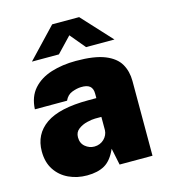

<svg xmlns="http://www.w3.org/2000/svg" viewBox="-109 -810 801 908"><g transform="rotate(-15 291.0 -356.5)"><path d="M206 10Q157.5 10 116.8 -9Q76 -28 51.8 -64.8Q27.5 -101.5 27.5 -155Q27.5 -239 94.2 -285.5Q161 -332 302 -332H342V-354Q342 -379 328.2 -390.5Q314.5 -402 285 -401Q265 -400.5 241 -391.5Q217 -382.5 205 -356H47.5Q50.5 -417 84 -454.8Q117.5 -492.5 172.5 -509.8Q227.5 -527 294 -527Q384 -527 435 -506.5Q486 -486 507 -449.8Q528 -413.5 528 -366V0H367L350 -82Q327 -29.5 293 -9.8Q259 10 206 10ZM274.5 -113Q288.5 -113 300.8 -118Q313 -123 322 -131.8Q331 -140.5 336.2 -151.5Q341.5 -162.5 342 -175V-240H311Q295.5 -240 271.5 -234.2Q247.5 -228.5 228.8 -214.5Q210 -200.5 210 -175Q210 -146 229.8 -129.5Q249.5 -113 274.5 -113ZM357.5 -577.5 295.5 -652 224.5 -577.5H92.5L230.5 -723H362.5L496.5 -577.5Z"/></g></svg>

Font: Public Sans Black
Style: Regular
Weight: 900
Designer: The Public Sans Project Authors: Dan O. Williams and USWDS (Libre Franklin designed by Pablo Impallari and Rodrigo Fuenz
Version: Version 1.007